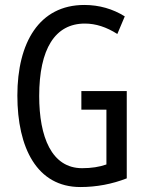

<svg xmlns="http://www.w3.org/2000/svg" viewBox="-20 -744 585 774"><path d="M308 -377V-302H409V-81C381 -71 348 -66 311 -66C188 -66 138 -192 138 -357C138 -547 202 -649 322 -649C366 -649 409 -635 453 -607L483 -678C435 -708 380 -724 320 -724C138 -724 50 -572 50 -359C50 -148 129 10 304 10C369 10 432 -2 491 -25V-377Z"/></svg>

Font: Noto Sans Gujarati ExtraCondensed
Style: Regular
Weight: 400
Width: 2
Designer: Jelle Bosma - Monotype Design Team, Universal Thirst
Foundry: Monotype Imaging Inc.
Version: Version 2.106